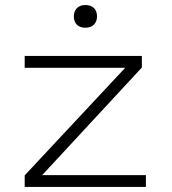

<svg xmlns="http://www.w3.org/2000/svg" viewBox="-20 -742 681 762"><path d="M78 0V-46L491 -488L515 -473H78V-520H543V-474L127 -25L110 -47H559V0ZM319 -632Q297 -632 285 -644Q273 -656 273 -677Q273 -697 285 -709.5Q297 -722 319 -722Q341 -722 353 -710Q365 -698 365 -677Q365 -657 353 -644.5Q341 -632 319 -632Z"/></svg>

Font: Lexend Tera ExtraLight
Style: Regular
Weight: 250
Designer: Bonnie Shaver-Troup, Thomas Jockin
Foundry: Lexend
Version: Version 1.007